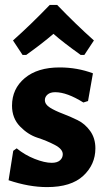

<svg xmlns="http://www.w3.org/2000/svg" viewBox="-20 -752 432 783"><path d="M72 -528 33 -587Q105 -651 183 -732H213Q290 -652 363 -587L324 -528H309Q235 -581 198 -614Q154 -576 87 -528ZM223 -477Q295 -477 359 -453L339 -340L320 -334Q253 -376 205 -376Q185 -376 174 -366.5Q163 -357 163 -344Q163 -326 184 -313Q205 -300 235.5 -288.5Q266 -277 296.5 -262Q327 -247 348 -217.5Q369 -188 369 -147Q369 -81 319.5 -35Q270 11 172 11Q98 11 15 -17L34 -137L48 -147Q81 -120 121.5 -104Q162 -88 191 -88Q213 -88 224.5 -98Q236 -108 236 -123Q236 -144 203.5 -161Q171 -178 132.5 -190.5Q94 -203 61.5 -236.5Q29 -270 29 -321Q29 -390 81 -433.5Q133 -477 223 -477Z"/></svg>

Font: Alegreya Sans SC ExtraBold
Style: Regular
Weight: 800
Designer: Juan Pablo del Peral
Foundry: Huerta Tipografica
Version: Version 2.007